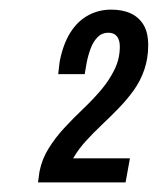

<svg xmlns="http://www.w3.org/2000/svg" viewBox="-20 -819 328 399"><path d="M59 -440 62 -462Q67 -488 81 -510.5Q95 -533 113.5 -553Q132 -573 152.5 -592.5Q173 -612 190 -632Q207 -652 218 -674.5Q229 -697 229 -722Q229 -736 223 -743.5Q217 -751 205 -751Q192 -751 183 -742Q174 -733 168.5 -718.5Q163 -704 160 -688L156 -665H101Q102 -672 102.5 -678.5Q103 -685 104 -691Q111 -727 126 -751Q141 -775 163 -787Q185 -799 211 -799Q235 -799 252 -791Q269 -783 278.5 -767Q288 -751 288 -725Q288 -698 280 -674.5Q272 -651 258 -631.5Q244 -612 226.5 -594Q209 -576 191.5 -559.5Q174 -543 158.5 -526Q143 -509 132 -490H250L241 -440Z"/></svg>

Font: Archivo ExtraCondensed Medium
Style: Italic
Weight: 500
Width: 2
Italic angle: -10°
Designer: Hector Gatti
Foundry: Omnibus-Type
Version: Version 2.001